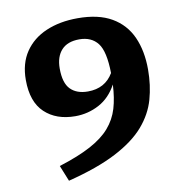

<svg xmlns="http://www.w3.org/2000/svg" viewBox="-82 -798 868 901"><g transform="rotate(-10 351.5 -347.0)"><path d="M174.5 25 144 -50.5Q236.5 -79.5 296 -111.5Q355.5 -143.5 389.2 -182.5Q423 -221.5 437.8 -270.8Q452.5 -320 455.5 -384Q423.5 -324.5 370.5 -296.2Q317.5 -268 257 -268Q166.5 -268 111.8 -319.5Q57 -371 57 -475.5Q57 -554.5 93.8 -608.8Q130.5 -663 195.8 -691Q261 -719 346.5 -719Q445.5 -719 508.2 -682.5Q571 -646 600.8 -579.8Q630.5 -513.5 630.5 -425Q630.5 -350 611.8 -283.5Q593 -217 543.8 -160.2Q494.5 -103.5 405 -57Q315.5 -10.5 174.5 25ZM223 -501Q223 -431.5 252.5 -401.8Q282 -372 335 -372Q417.5 -372 456.5 -438.5Q455 -542 424.8 -581Q394.5 -620 337 -620Q280.5 -620 251.8 -588.5Q223 -557 223 -501Z"/></g></svg>

Font: Newsreader Caption SemiBold
Style: Regular
Weight: 600
Designer: Hugues Gentile
Foundry: Production Type
Version: Version 1.001